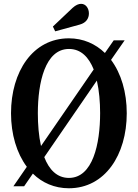

<svg xmlns="http://www.w3.org/2000/svg" viewBox="-20 -972 720 1002"><path d="M268 -808.5 395.5 -843.5C431 -853 444 -877.5 444 -902C444 -928.5 428 -952 403.5 -952C390.5 -952 375.5 -946 359 -931L256 -833.5ZM339.5 10.5C528 10.5 641.5 -164 641.5 -381C641.5 -490.5 612.5 -588.5 559.5 -659.5L630.5 -761.5H573.5L527.5 -695.5C478.5 -743 414.5 -772 339.5 -772C151.5 -772 37.5 -598.5 37.5 -381C37.5 -271.5 67 -172.5 120 -101.5L50 0H106L151.5 -66C200 -18 264.5 10.5 339.5 10.5ZM194 -210C182 -263.5 177.5 -323.5 177.5 -381C177.5 -540.5 215.5 -716.5 340 -716.5C403 -716.5 443.5 -673 469 -609.5ZM339.5 -43.5C277.5 -43.5 236 -87 211 -152L485.5 -551.5C497.5 -499 502.5 -439.5 502.5 -382C502.5 -221 464.5 -43.5 339.5 -43.5Z"/></svg>

Font: Libre Caslon Condensed SemiBold
Style: Regular
Weight: 600
Designer: Pablo Impallari, Rodrigo Fuenzalida, Katja Schimmel, Ertekin Erdin
Foundry: Pablo Impallari, Rodrigo Fuenzalida
Version: Version 2.000;gftools[0.9.33]